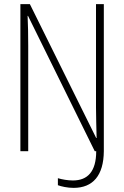

<svg xmlns="http://www.w3.org/2000/svg" viewBox="-20 -734 603 932"><path d="M79 0H117V-511C117 -570 116 -613 114 -657H116L440 0H447C447 99 405 142 334 142C309 142 281 137 261 131V165C277 171 307 178 337 178C431 178 483 118 484 0V-714H446V-212C446 -169 448 -113 449 -64H447L125 -714H79Z"/></svg>

Font: Noto Sans Mono SemiCondensed ExtraLight
Style: Regular
Weight: 200
Width: 4
Designer: Monotype Design Team
Foundry: Monotype Imaging Inc.
Version: Version 2.014